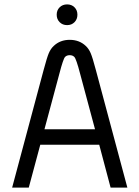

<svg xmlns="http://www.w3.org/2000/svg" viewBox="-20 -853 634 873"><path d="M251.2 -819.8Q264.6 -833 285.2 -833Q305.7 -833 318.8 -819.8Q332 -806.6 332 -786.1Q332 -765.6 318.8 -752.2Q305.7 -738.8 285.2 -738.8Q264.6 -738.8 251.2 -752.2Q237.8 -765.6 237.8 -786.1Q237.8 -806.6 251.2 -819.8ZM296.9 -671.9Q340.8 -671.9 370.1 -644Q383.8 -631.3 392.3 -611.3Q400.9 -591.3 416 -534.2L559.1 0H482.9L431.2 -194.8H163.1L110.8 0H35.2L178.2 -534.2Q193.4 -591.3 201.9 -611.3Q210.4 -631.3 224.1 -644Q253.4 -671.9 296.9 -671.9ZM182.1 -265.1H412.1L344.2 -518.1Q326.7 -585.4 317.9 -594.2Q310.1 -602.1 296.9 -602.1Q283.7 -602.1 275.9 -594.2Q267.6 -585.9 250 -518.1Z"/></svg>

Font: Gidolinya
Style: Regular
Weight: 400
Version: Version 1.0.3